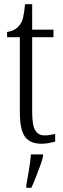

<svg xmlns="http://www.w3.org/2000/svg" viewBox="-20 -678 303 919"><path d="M178 10Q124 10 99.5 -23.5Q75 -57 75 -143V-500H14V-525Q54 -531 73 -557Q86 -573 91 -596Q96 -619 100 -658H134V-536H236V-500H134V-142Q134 -79 148.5 -54.5Q163 -30 193 -30Q208 -30 219.5 -32Q231 -34 244 -37V0Q232 3 215 6.5Q198 10 178 10ZM106 208Q112 173 118.5 136Q125 99 128 61H186V71Q181 92 171 119Q161 146 150.5 173Q140 200 130 221H106Z"/></svg>

Font: Noto Serif Tamil ExtraCondensed Light
Style: Regular
Weight: 300
Width: 2
Designer: Indian Type Foundry, Tom Grace, and the Monotype Design Team
Foundry: Monotype Imaging Inc.
Version: Version 2.004; ttfautohint (v1.8.4.7-5d5b)